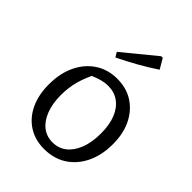

<svg xmlns="http://www.w3.org/2000/svg" viewBox="-212 -840 957 957"><g transform="rotate(45 267.0 -361.0)"><path d="M270 9Q206 9 158.5 -21.5Q111 -52 85 -107Q59 -162 59 -236Q59 -314 87 -372.5Q115 -431 165 -464Q215 -497 281 -497Q346 -497 394 -466Q442 -435 469 -380Q496 -325 496 -251Q496 -173 467.5 -114.5Q439 -56 388.5 -23.5Q338 9 270 9ZM276 -44Q318 -44 349 -68Q380 -92 398 -137.5Q416 -183 416 -246Q416 -308 398.5 -351Q381 -394 349 -417Q317 -440 274 -440Q247 -440 215.5 -430Q184 -420 146 -400L189 -433Q165 -388 152 -341Q139 -294 139 -241Q139 -180 156.5 -135.5Q174 -91 204.5 -67.5Q235 -44 276 -44ZM199 -565 184 -590 356 -731H367L398 -678Q350 -646 300 -618Q250 -590 199 -565Z"/></g></svg>

Font: Piazzolla Thin
Style: Regular
Weight: 400
Version: Version 2.001